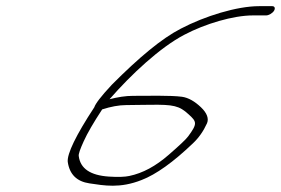

<svg xmlns="http://www.w3.org/2000/svg" viewBox="-20 -658 912 623"><path d="M590.9 -216C583.7 -206 562.3 -186 527.8 -156C485.5 -119 443.1 -96 399.4 -87C385.6 -84 363.5 -83 333.4 -85C273.1 -89 240.9 -111 235.6 -151C234.1 -158 240 -174 251.8 -200C263.6 -226 283.3 -260 311.5 -303C339.2 -312 366.2 -317 389 -317C411.8 -317 437.5 -318 467.5 -318C542.5 -319 561.8 -315 592 -287C618.6 -263 621.1 -257 590.9 -216ZM869.1 -623C874 -631 871.5 -638 863.5 -638H820.5C749.1 -638 645 -606 566.7 -565C504.6 -533 431.4 -472 342.8 -383C307.2 -345 289.4 -321 286 -310C225.6 -218 197.6 -159 199.8 -133C205.6 -92 229.3 -69 270.3 -63C317.9 -56 369.2 -46 439.7 -74C486.4 -92 542.4 -132 606.1 -193C625.1 -211 639.9 -232 651.7 -258C658.1 -273 652 -291 632 -310C612 -329 591.5 -341 570.5 -344C532.7 -349 458.3 -347 411.5 -347C387.5 -347 362.3 -343 335.4 -336C406 -417 499.5 -504 577.7 -545C645.8 -581 737.3 -608 800.7 -608H843.7C851.7 -608 864.2 -615 869.1 -623Z"/></svg>

Font: MewTooHand
Style: UltimateItaWide
Weight: 400
Designer: Mew Too, Robert Jablonski
Version: Version 0.77